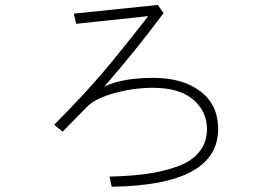

<svg xmlns="http://www.w3.org/2000/svg" viewBox="-20 -708 1040 756"><path d="M193.4 -216.8Q309.6 -334 382.3 -419.4Q455.1 -504.9 563.5 -644.5L280.3 -614.3L270.5 -654.3L601.6 -688.5L624 -656.2Q504.9 -497.1 390.6 -367.2Q462.9 -401.4 584 -401.4Q700.2 -401.4 769.5 -348.1Q838.9 -294.9 838.9 -200.2Q838.9 21.5 419.9 27.3L411.1 -12.7Q494.1 -14.6 557.6 -23.4Q621.1 -32.2 677.7 -52.2Q734.4 -72.3 764.6 -109.9Q794.9 -147.5 794.9 -200.2Q794.9 -269.5 740.7 -315.9Q686.5 -362.3 581.1 -362.3Q507.8 -362.3 432.1 -341.8Q356.4 -321.3 323.2 -288.1L226.6 -189.5Z"/></svg>

Font: Gothic A1 ExtraLight
Style: Regular
Weight: 275
Designer: HanYang I&C Co.,Ltd.
Foundry: HanYang I&C Co.,Ltd.
Version: Version 2.50